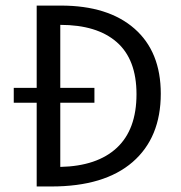

<svg xmlns="http://www.w3.org/2000/svg" viewBox="-20 -675 654 695"><path d="M29.8 -303.2V-356.9H112.8V-654.8H200.2Q371.6 -654.8 466.8 -571.3Q562 -487.8 562 -335.9Q562 -176.8 460 -88.4Q357.9 0 166 0H112.8V-303.2ZM321.8 -303.2H198.2V-70.8Q332 -73.7 403.1 -140.1Q474.1 -206.5 474.1 -334Q474.1 -460 402.6 -522.5Q331.1 -585 198.2 -585V-356.9H321.8Z"/></svg>

Font: IntelOne Mono
Style: Regular
Weight: 400
Designer: Fred Shallcrass
Foundry: Frere-Jones Type LLC
Version: Version 1.200;hotconv 1.1.0;makeotfexe 2.6.0;FJTRelease1.2